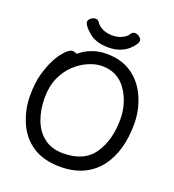

<svg xmlns="http://www.w3.org/2000/svg" viewBox="-162 -1028 1070 1181"><g transform="rotate(20 372.5 -437.5)"><path d="M563 -868Q563 -846 523 -808Q472 -763 392 -763Q312 -763 264.5 -803.5Q217 -844 217 -867Q217 -880 231 -891.5Q245 -903 261.5 -903Q278 -903 288.5 -885.5Q299 -868 326.5 -854.5Q354 -841 390.5 -841Q427 -841 454.5 -854.5Q482 -868 492 -885.5Q502 -903 518.5 -903Q535 -903 549 -891.5Q563 -880 563 -868ZM60 -465Q93 -581 152 -642Q178 -668 195 -668Q212 -668 223 -659Q300 -723 399 -723Q498 -723 565.5 -676Q633 -629 669 -547.5Q705 -466 705 -375Q705 -197 624 -89Q534 28 366 28Q256 28 184 -20Q112 -68 77.5 -150.5Q43 -233 43 -319Q43 -405 60 -465ZM354 -56Q493 -56 554 -146.5Q615 -237 615 -371Q615 -480 558 -561.5Q501 -643 399 -643Q358 -643 311.5 -623.5Q265 -604 224 -566Q183 -528 157.5 -471Q132 -414 132 -337.5Q132 -261 156 -196.5Q180 -132 229.5 -94Q279 -56 354 -56Z"/></g></svg>

Font: LXGW ZhenKai
Style: Regular
Weight: 400
Designer: LXGW / Fontworks Inc.
Foundry: LXGW / Fontworks Inc.
Version: Version 0.800;June 8, 2025